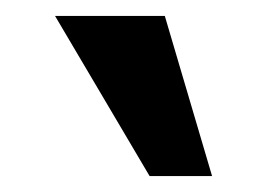

<svg xmlns="http://www.w3.org/2000/svg" viewBox="-20 -830 333 240"><path d="M167 -609.9 48.8 -810.1H186L245.1 -609.9Z"/></svg>

Font: Oswald Medium
Style: Regular
Weight: 500
Designer: Vernon Adams
Foundry: Vernon Adams
Version: Version 4.103